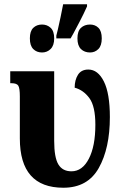

<svg xmlns="http://www.w3.org/2000/svg" viewBox="-20 -870 592 900"><path d="M73 -221V-418Q73 -456 66 -468Q59 -480 33 -480H28V-536H234V-210Q234 -132 253.5 -99.5Q273 -67 315 -67Q366 -67 396.5 -126Q427 -185 427 -285Q427 -372 399 -410Q371 -448 330 -459Q330 -495 345.5 -519.5Q361 -544 394 -544Q439 -544 467 -488Q495 -432 495 -321Q495 -175 443 -82.5Q391 10 277 10Q73 10 73 -221ZM244 -703Q249 -724 251 -731Q256 -753 264 -790Q272 -827 276 -850H388V-840Q373 -806 351.5 -765Q330 -724 324 -713L311 -690H244ZM120 -690Q120 -724 136 -739.5Q152 -755 177 -755Q201 -755 217.5 -739.5Q234 -724 234 -690Q234 -657 217.5 -640.5Q201 -624 177 -624Q152 -624 136 -640Q120 -656 120 -690ZM343 -690Q343 -724 359.5 -739.5Q376 -755 402 -755Q426 -755 441.5 -739.5Q457 -724 457 -690Q457 -656 441 -640Q425 -624 402 -624Q376 -624 359.5 -640Q343 -656 343 -690Z"/></svg>

Font: Noto Serif CondBlack
Style: Regular
Weight: 900
Width: 3
Designer: Monotype Design Team
Foundry: Monotype Imaging Inc.
Version: Version 1.001